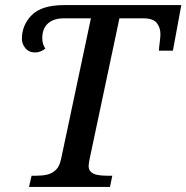

<svg xmlns="http://www.w3.org/2000/svg" viewBox="-20 -734 732 754"><path d="M94 0 104 -44H125Q147 -44 166 -48.5Q185 -53 199.5 -67Q214 -81 220 -110L337 -662H230Q191 -662 168.5 -642Q146 -622 146 -584Q146 -572 149 -562Q152 -552 158 -543Q149 -536 139 -532Q129 -528 118 -528Q94 -528 80 -544.5Q66 -561 66 -581Q66 -636 105 -675Q144 -714 232 -714H692L659 -535H604Q604 -539 605 -548.5Q606 -558 607.5 -569.5Q609 -581 609.5 -589.5Q610 -598 610 -600Q610 -626 595.5 -644Q581 -662 543 -662H449L332 -110Q331 -104 329.5 -96Q328 -88 328 -83Q328 -67 337.5 -58.5Q347 -50 363 -47Q379 -44 400 -44H421L412 0Z"/></svg>

Font: ET Text
Style: Italic
Weight: 470
Italic angle: -12°
Designer: Monotype Design Team
Foundry: Monotype Imaging Inc.
Version: Version 2.009